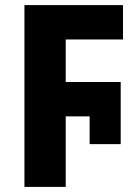

<svg xmlns="http://www.w3.org/2000/svg" viewBox="-20 -734 544 754"><path d="M76 0V-714H463V-579H238V-412H454V-168H332V-277H238V0Z"/></svg>

Font: Noto Sans SemiCondensed ExtraBold
Style: Regular
Weight: 800
Width: 4
Designer: Monotype Design Team
Foundry: Monotype Imaging Inc.
Version: Version 2.013; ttfautohint (v1.8.4.7-5d5b)